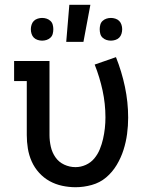

<svg xmlns="http://www.w3.org/2000/svg" viewBox="-20 -775 640 803"><path d="M296 8Q268 8 240 2Q212 -4 187.5 -17.5Q163 -31 143.5 -52.5Q124 -74 112.5 -100Q101 -126 96.5 -154Q92 -182 92 -210V-436H39V-520H187V-210Q187 -186 192.5 -161.5Q198 -137 212 -117Q226 -97 248.5 -86.5Q271 -76 296 -76Q318 -76 339 -85.5Q360 -95 374.5 -112.5Q389 -130 397.5 -151Q406 -172 411 -194Q416 -216 418.5 -238.5Q421 -261 421 -284Q421 -341 409 -396.5Q397 -452 376 -505L465 -536Q489 -476 502.5 -412Q516 -348 516 -283Q516 -249 511.5 -215Q507 -181 496.5 -148Q486 -115 468 -85Q450 -55 424 -33Q398 -11 364 -1.5Q330 8 296 8ZM257 -600 270 -755H358L329 -600ZM444 -605Q434 -605 425 -608Q416 -611 409 -617.5Q402 -624 399.5 -633.5Q397 -643 397 -653Q397 -662 399.5 -671.5Q402 -681 409 -687.5Q416 -694 425 -697Q434 -700 444 -700Q453 -700 462.5 -697Q472 -694 478.5 -687.5Q485 -681 488 -671.5Q491 -662 491 -653Q491 -643 488 -633.5Q485 -624 478.5 -617.5Q472 -611 462.5 -608Q453 -605 444 -605ZM156 -605Q147 -605 137.5 -608Q128 -611 121.5 -617.5Q115 -624 112 -633.5Q109 -643 109 -653Q109 -662 112 -671.5Q115 -681 121.5 -687.5Q128 -694 137.5 -697Q147 -700 156 -700Q166 -700 175 -697Q184 -694 191 -687.5Q198 -681 200.5 -671.5Q203 -662 203 -653Q203 -643 200.5 -633.5Q198 -624 191 -617.5Q184 -611 175 -608Q166 -605 156 -605Z"/></svg>

Font: Iosevka Etoile Medium
Style: Regular
Weight: 500
Designer: Belleve Invis
Foundry: Belleve Invis
Version: Version 22.1.2; ttfautohint (v1.8.4)